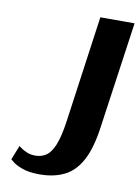

<svg xmlns="http://www.w3.org/2000/svg" viewBox="-77 -703 562 768"><g transform="rotate(10 203.5 -319.5)"><path d="M39 -87Q39 -87 47.5 -80.5Q56 -74 71.5 -67Q87 -60 108 -60Q132 -60 151 -72.5Q170 -85 184 -118.5Q198 -152 207 -214L268 -650H407L345 -214Q333 -129 306 -79.5Q279 -30 236.5 -9.5Q194 11 137 11Q94 11 67 1Q40 -9 28 -19Q16 -29 16 -29Z"/></g></svg>

Font: Arsenal SC
Style: Bold Italic
Weight: 700
Italic angle: -9.10001°
Designer: Andrij Shevchenko
Foundry: Stairsfor
Version: Version 2.001; ttfautohint (v1.8.4.7-5d5b)